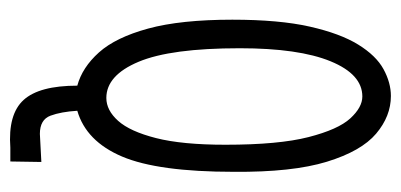

<svg xmlns="http://www.w3.org/2000/svg" viewBox="-232 -438 814 390"><g transform="rotate(90 175.0 -243.0)"><path d="M280 143Q212 148 183 116Q154 84 154 7Q117 -3 86.5 -37Q56 -71 38 -137Q20 -203 20 -308Q20 -403 34 -465Q48 -527 70.5 -563.5Q93 -600 120.5 -615Q148 -630 175 -630Q216 -630 251.5 -600Q287 -570 308.5 -500Q330 -430 329 -311Q329 -157 298 -84Q267 -11 205 7Q207 40 215 61.5Q223 83 252 83L309 80L308 143ZM179 -52Q204 -52 225.5 -76Q247 -100 260.5 -153Q274 -206 274 -294Q274 -402 258.5 -462.5Q243 -523 220.5 -547.5Q198 -572 176 -572Q131 -572 104.5 -507.5Q78 -443 78 -323Q78 -183 105.5 -117.5Q133 -52 179 -52Z"/></g></svg>

Font: Inconsolata ExtraCondensed
Style: Regular
Weight: 400
Width: 2
Monospace: yes
Designer: Raph Levien, Cyreal, Brenton Simpson
Foundry: Raph Levien, Cyreal, Google
Version: Version 3.000; ttfautohint (v1.8.2.53-6de2)